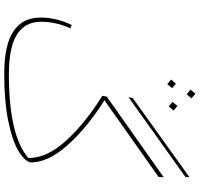

<svg xmlns="http://www.w3.org/2000/svg" viewBox="-38 -894 944 908"><g transform="rotate(90 434.0 -440.0)"><path d="M817 -845 440 -576 444 -596 818 -864ZM437 -473 818 -742 817 -718 454 -462Q583 -381 666.5 -287.5Q750 -194 748 -111Q739 -81 690 -53Q641 -25 549.5 -6.5Q458 12 329 12Q194 12 128.5 -31Q63 -74 63 -160Q63 -234 98 -307L114 -301Q83 -233 83 -162Q83 -86 143.5 -48Q204 -10 331 -10Q621 -10 727 -102Q729 -188 646 -279.5Q563 -371 433 -452ZM445 -874 426 -851 404 -869 423 -892ZM503 -789 483 -766 462 -784 481 -807ZM397 -782 378 -759 356 -777 376 -800Z"/></g></svg>

Font: FiraGO Thin
Style: Italic
Weight: 100
Italic angle: -8°
Designer: bBox Type GmbH
Foundry: bBox Type GmbH
Version: Version 1.001